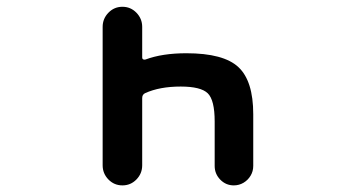

<svg xmlns="http://www.w3.org/2000/svg" viewBox="-20 -568 1040 569"><path d="M672.9 -18.6Q649.4 -18.6 632.8 -35.6Q616.2 -52.7 616.2 -76.2V-208Q616.2 -271.5 595.7 -291.5Q575.2 -311.5 515.6 -311.5Q453.1 -311.5 410.2 -292Q401.4 -288.1 401.4 -277.3V-78.1Q401.4 -53.7 384.3 -36.1Q367.2 -18.6 342.8 -18.6Q318.4 -18.6 301.3 -36.1Q284.2 -53.7 284.2 -78.1V-488.3Q284.2 -512.7 301.3 -530.3Q318.4 -547.9 342.8 -547.9Q367.2 -547.9 384.3 -530.3Q401.4 -512.7 401.4 -488.3V-397.5Q401.4 -393.6 404.3 -392.1Q407.2 -390.6 411.1 -391.6Q460.9 -410.2 532.2 -410.2Q642.6 -410.2 686.5 -369.1Q730.5 -328.1 730.5 -229.5V-76.2Q730.5 -60.5 722.7 -47.4Q714.8 -34.2 701.7 -26.4Q688.5 -18.6 672.9 -18.6Z"/></svg>

Font: Rounded-X Mgen+ 1m medium
Style: Regular
Weight: 500
Designer: [Source Han Sans]
Ryoko NISHIZUKA  (kana & ideographs); Paul D. Hunt (Latin, Greek & Cyrillic); Wenlong ZHANG  (bopomofo
Version: Version 1.059.20150602